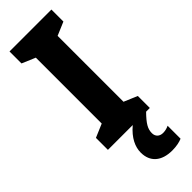

<svg xmlns="http://www.w3.org/2000/svg" viewBox="-311 -731 985 985"><g transform="rotate(-45 181.5 -239.0)"><path d="M249 99C249 68 263 44 306 0H333V-87L260 -118V-596L333 -627V-714H29V-627L102 -596V-118L29 -87V0H209C158 43 138 88 138 129C138 196 182 236 261 236C292 236 317 230 333 223V129C323 134 308 139 291 139C265 139 249 123 249 99Z"/></g></svg>

Font: Noto Sans Khmer UI Condensed ExtraBold
Style: Regular
Weight: 800
Width: 3
Designer: Danh Hong and the Monotype Design Team
Foundry: Monotype Imaging Inc.
Version: Version 2.002